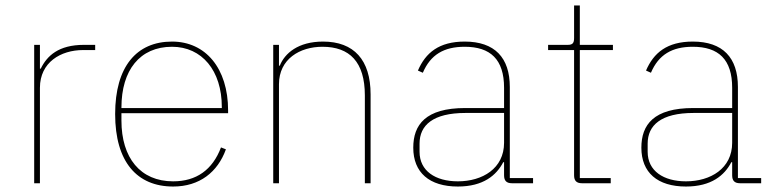

<svg xmlns="http://www.w3.org/2000/svg" viewBox="-20 -670 2823 702"><path d="M126 0V-349C126 -442 202 -487 284 -487H328V-506H287C194 -506 152 -466 129 -419H126V-506H105V0Z M613 12C710 12 776 -41 806 -124L788 -131C757 -49 698 -7 613 -7C493 -7 424 -93 424 -229V-256H814V-266C814 -421 731 -518 609 -518C479 -518 401 -426 401 -253C401 -78 481 12 613 12ZM609 -499C718 -499 791 -412 791 -279V-275H424V-277C424 -413 491 -499 609 -499Z M1000 0V-362C1000 -454 1076 -499 1159 -499C1258 -499 1314 -444 1314 -321V0H1335V-325C1335 -451 1274 -518 1161 -518C1070 -518 1021 -475 1003 -430H1000V-506H979V0Z M1929 0V-19H1844V-352C1844 -459 1789 -518 1679 -518C1585 -518 1536 -477 1508 -412L1526 -404C1554 -470 1603 -499 1679 -499C1773 -499 1823 -453 1823 -349V-275H1681C1536 -275 1491 -214 1491 -130C1491 -39 1550 12 1654 12C1747 12 1795 -29 1820 -77H1823V-29C1823 -9 1832 0 1852 0ZM1654 -7C1572 -7 1514 -45 1514 -115V-145C1514 -212 1563 -257 1682 -257H1823V-148C1823 -54 1744 -7 1654 -7Z M2213 0V-19H2100V-487H2221V-506H2100V-650H2079V-531C2079 -513 2074 -506 2056 -506H1984V-487H2079V-29C2079 -9 2088 0 2108 0Z M2763 0V-19H2678V-352C2678 -459 2623 -518 2513 -518C2419 -518 2370 -477 2342 -412L2360 -404C2388 -470 2437 -499 2513 -499C2607 -499 2657 -453 2657 -349V-275H2515C2370 -275 2325 -214 2325 -130C2325 -39 2384 12 2488 12C2581 12 2629 -29 2654 -77H2657V-29C2657 -9 2666 0 2686 0ZM2488 -7C2406 -7 2348 -45 2348 -115V-145C2348 -212 2397 -257 2516 -257H2657V-148C2657 -54 2578 -7 2488 -7Z"/></svg>

Font: IBM Plex Thai Looped Thin
Style: Regular
Weight: 100
Designer: Mike Abbink, Paul van der Laan, Pieter van Rosmalen, Ben Mitchell, Mark Frömberg
Foundry: Bold Monday
Version: Version 1.0